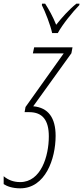

<svg xmlns="http://www.w3.org/2000/svg" viewBox="-97 -786 453 1046"><path d="M187 -606H218C244 -654 299 -721 335 -758L336 -766H319C277 -732 239 -689 209 -651C192 -694 168 -737 149 -766H132L131 -758C148 -726 179 -646 187 -606ZM13 240C150 240 206 80 206 -46C206 -144 166 -200 84 -207L292 -496L298 -528H89L82 -495H250L42 -203L37 -175H62C135 -175 169 -131 169 -43C169 65 126 206 13 206C-24 206 -53 194 -77 174V217C-59 229 -29 240 13 240Z"/></svg>

Font: Noto Sans ExtraCondensed ExtraLight
Style: Italic
Weight: 200
Width: 2
Italic angle: -12°
Designer: Monotype Design Team
Foundry: Monotype Imaging Inc.
Version: Version 2.013